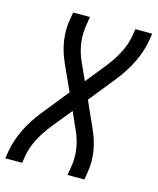

<svg xmlns="http://www.w3.org/2000/svg" viewBox="-115 -813 731 891"><g transform="rotate(15 250.5 -367.5)"><path d="M-4 0 2 -37Q21 -143 104 -247L205 -373L149 -496Q102 -601 119 -698L125 -735H206L200 -698Q184 -610 222 -525L260 -441L334 -533Q404 -620 418 -698L424 -735H505L499 -698Q480 -592 397 -488L296 -362L351 -239Q399 -134 382 -37L376 0H295L301 -37Q317 -125 278 -210L241 -293L167 -202Q97 -115 83 -37L77 0Z"/></g></svg>

Font: Iosevka SS08
Style: Italic
Weight: 400
Italic angle: -10°
Monospace: yes
Designer: Belleve Invis
Foundry: Belleve Invis
Version: 2.1.0; ttfautohint (v1.8.2)